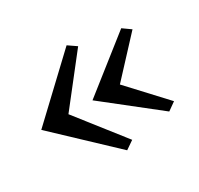

<svg xmlns="http://www.w3.org/2000/svg" viewBox="-97 -584 668 643"><g transform="rotate(-30 237.0 -262.0)"><path d="M226 -465 11 -262 226 -59 258 -81 116 -262 258 -443ZM413 -423 209 -262 413 -101 444 -123 315 -262 444 -401Z"/></g></svg>

Font: Sprat Black
Style: Regular
Weight: 900
Designer: Ethan Nakache
Foundry: Collletttivo
Version: Version 2.000;Glyphs 3.2 (3217)